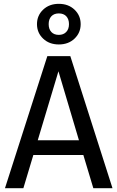

<svg xmlns="http://www.w3.org/2000/svg" viewBox="-20 -982 613 1002"><path d="M369 -780.5Q337 -750 287 -750Q237 -750 205 -780.5Q173 -811 173 -856Q173 -901 205 -931.5Q237 -962 287 -962Q337 -962 369 -931.5Q401 -901 401 -856Q401 -811 369 -780.5ZM287 -800Q311 -800 325.5 -815Q340 -830 340 -856Q340 -882 326 -897Q312 -912 287 -912Q262 -912 248 -897Q234 -882 234 -856Q234 -830 248 -815Q262 -800 287 -800ZM467 0 415 -173H154L102 0H6L227 -689H347L567 0ZM177 -250H392L285 -610Z"/></svg>

Font: Fira Sans
Style: Regular
Weight: 400
Designer: Carrois Corporate & Edenspiekermann AG
Foundry: Carrois Corporate GbR & Edenspiekermann AG
Version: Version 4.106;PS 004.106;hotconv 1.0.70;makeotf.lib2.5.58329